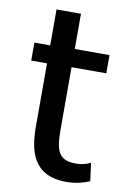

<svg xmlns="http://www.w3.org/2000/svg" viewBox="-80 -729 521 789"><g transform="rotate(10 180.0 -334.5)"><path d="M350 -9C331 0 295 11 254 11C112 11 91 -92 91 -194V-455H25V-530H91V-680H193V-533H338V-457H193V-200C193 -108 206 -70 279 -70C301 -70 322 -75 340 -84Z"/></g></svg>

Font: Repo Medium
Style: Regular
Weight: 500
Designer: Stefan Peev
Foundry: Context Ltd
Version: Version 1.502